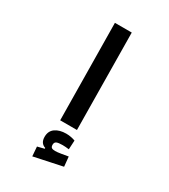

<svg xmlns="http://www.w3.org/2000/svg" viewBox="-232 -802 1049 1191"><g transform="rotate(30 293.0 -206.0)"><path d="M236.8 0 228.5 -693.4H349.1L356.9 0ZM198.7 280.3 193.4 212.9 242.2 200.7V194.8Q204.1 182.6 204.1 136.7Q204.1 94.7 234.1 73.7Q264.2 52.7 311.5 52.7Q330.1 52.7 347.2 56.2Q364.3 59.6 376.5 64.5L373 128.9Q346.7 125.5 327.1 125.5Q297.4 125.5 284.4 131.3Q271.5 137.2 271.5 154.3Q271.5 169.9 279.5 175.3Q287.6 180.7 304.2 180.7Q319.3 180.7 346.2 176.3Q373 171.9 395 168L401.9 237.3Z"/></g></svg>

Font: CaskaydiaCove NF SemiBold
Style: Regular
Weight: 600
Designer: Aaron Bell
Foundry: Saja Typeworks
Version: Version 2111.001; VTT 6.35;Nerd Fonts 3.2.1